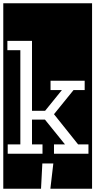

<svg xmlns="http://www.w3.org/2000/svg" viewBox="-32 -937 581 1170"><path d="M-12 -917H529V213H275L293 59H226L218 213H-12ZM507 0V-57H444L297 -241L416 -388H484V-445H276V-388H345L243 -262H163V-688H13V-631H92V-57H15V0H227V-57H163V-208H242L364 -57H297V0Z"/></svg>

Font: Zilla Slab Regular Highlight
Style: Regular
Weight: 410
Designer: Typotheque Type Foundry
Foundry: Typotheque type foundry
Version: Version 1.0; 2017